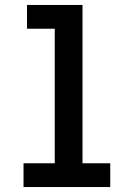

<svg xmlns="http://www.w3.org/2000/svg" viewBox="-20 -755 540 775"><path d="M75 0V-96H201V-639H89V-735H313V-96H425V0Z"/></svg>

Font: Iosevka
Style: Bold
Weight: 700
Monospace: yes
Designer: Belleve Invis
Foundry: Belleve Invis
Version: Version 32.5.0; ttfautohint (v1.8.4)